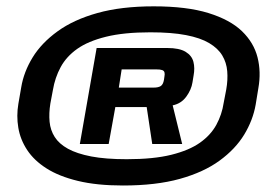

<svg xmlns="http://www.w3.org/2000/svg" viewBox="-20 -762 860 606"><path d="M368 -176.5Q472.5 -176.5 547.8 -197.5Q623 -218.5 673 -255Q723 -291.5 750.8 -337.2Q778.5 -383 787 -432L795.5 -484Q804.5 -535 792.8 -581.2Q781 -627.5 743.8 -663.5Q706.5 -699.5 638 -720.8Q569.5 -742 465 -742Q363 -742 287.8 -721Q212.5 -700 161.8 -663.2Q111 -626.5 83 -580.8Q55 -535 47 -486.5L38 -434.5Q31.5 -396.5 37.8 -359Q44 -321.5 65.8 -288.5Q87.5 -255.5 126.8 -230.5Q166 -205.5 225.8 -191Q285.5 -176.5 368 -176.5ZM380 -259.5Q313.5 -259.5 268 -268.2Q222.5 -277 194.5 -292.5Q166.5 -308 152.8 -329.5Q139 -351 136.5 -377.8Q134 -404.5 139 -435.5L147 -478Q153.5 -517 171.5 -550.2Q189.5 -583.5 223.8 -607.8Q258 -632 314.5 -646Q371 -660 454.5 -660Q522 -660 567.2 -651.2Q612.5 -642.5 640.2 -626Q668 -609.5 681.5 -587Q695 -564.5 697.2 -537.2Q699.5 -510 694 -479L686 -437.5Q680.5 -400.5 662.8 -368Q645 -335.5 611 -311.5Q577 -287.5 520.8 -273.5Q464.5 -259.5 380 -259.5ZM232 -307.5H323L344 -424H443L460.5 -307.5H555L525 -429.5Q552 -435 568 -457Q584 -479 587.5 -502L591 -523.5Q595.5 -547 590.5 -566.8Q585.5 -586.5 565.8 -598.5Q546 -610.5 508 -610.5H285ZM355 -485.5 364 -543H472.5Q486 -543 492 -540.8Q498 -538.5 499.2 -533.2Q500.5 -528 499 -520.5L497.5 -510Q495 -495.5 487.5 -490.5Q480 -485.5 464.5 -485.5Z"/></svg>

Font: Anybody Expanded
Style: Bold Italic
Weight: 700
Width: 7
Italic angle: -10°
Version: Version 1.113;gftools[0.9.25]